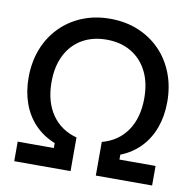

<svg xmlns="http://www.w3.org/2000/svg" viewBox="-81 -820 911 902"><g transform="rotate(10 374.0 -368.5)"><path d="M44.9 0V-93.3H217.3V-116.7Q161.1 -139.2 122.1 -179.9Q83 -220.7 63 -276.6Q43 -332.5 43 -398.9Q43 -473.1 67.1 -535.2Q91.3 -597.2 135.5 -642.3Q179.7 -687.5 240.2 -712.4Q300.8 -737.3 373.5 -737.3Q446.8 -737.3 507.3 -712.4Q567.9 -687.5 612.1 -642.3Q656.2 -597.2 680.4 -535.2Q704.6 -473.1 704.6 -398.9Q704.6 -332 684.6 -276.4Q664.6 -220.7 625.7 -179.9Q586.9 -139.2 530.3 -116.7V-93.3H702.6V0H434.1V-160.6Q510.7 -180.7 553 -242.2Q595.2 -303.7 595.2 -397Q595.2 -472.2 567.6 -525.9Q540 -579.6 490.5 -608.6Q440.9 -637.7 374 -637.7Q307.1 -637.7 257.3 -608.6Q207.5 -579.6 180.2 -525.6Q152.8 -471.7 152.8 -397Q152.8 -304.2 194.8 -242.7Q236.8 -181.2 313.5 -160.6V0Z"/></g></svg>

Font: Inter 28pt Medium
Style: Regular
Weight: 500
Designer: Rasmus Andersson
Foundry: rsms
Version: Version 4.001;git-66647c0bb